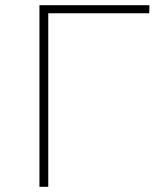

<svg xmlns="http://www.w3.org/2000/svg" viewBox="-20 -720 604 740"><path d="M132 0V-700H556L555 -669H166V0Z"/></svg>

Font: Montserrat ExtraLight
Style: Regular
Weight: 200
Designer: Julieta Ulanovsky
Foundry: Julieta Ulanovsky
Version: Version 9.000; ttfautohint (v1.8.4.7-5d5b)